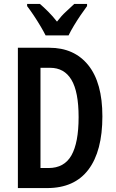

<svg xmlns="http://www.w3.org/2000/svg" viewBox="-20 -957 588 977"><path d="M501 -365Q501 -188 430 -94Q359 0 220 0H71V-714H231Q358 -714 429.5 -625Q501 -536 501 -365ZM380 -361Q380 -490 343.5 -551Q307 -612 235 -612H186V-102H227Q307 -102 343.5 -166.5Q380 -231 380 -361ZM212 -777Q202 -797 186 -824Q170 -851 152 -878Q134 -905 118 -926V-937H183Q201 -922 225 -898Q249 -874 270 -847Q293 -877 314.5 -896.5Q336 -916 358 -937H423V-926Q408 -906 390 -879.5Q372 -853 355.5 -825.5Q339 -798 329 -777Z"/></svg>

Font: Noto Sans Kannada ExtraCondensed SemiBold
Style: Regular
Weight: 600
Width: 2
Designer: Jelle Bosma - Monotype Design Team
Foundry: Monotype Imaging Inc.
Version: Version 2.005; ttfautohint (v1.8.4.7-5d5b)